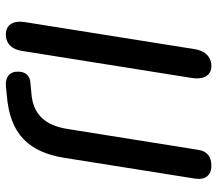

<svg xmlns="http://www.w3.org/2000/svg" viewBox="-62 -654 724 639"><g transform="rotate(90 299.5 -335.0)"><path d="M95 7C127 7 145 -14 150 -47L240 -612C246 -649 233 -677 201 -677C168 -677 149 -654 144 -621L54 -56C48 -19 62 7 95 7ZM266 7 296 4C428 -6 487 -70 506 -189L575 -623C580 -657 564 -677 532 -677C501 -677 483 -662 479 -632L410 -200C398 -121 359 -83 291 -78L259 -75C232 -74 219 -59 219 -33C218 -7 236 9 266 7Z"/></g></svg>

Font: SN Pro Medium
Style: Italic
Weight: 400
Italic angle: -9°
Designer: Tobias Whetton
Foundry: Supernotes
Version: Version 1.001;Glyphs 3.2 (3249)